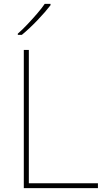

<svg xmlns="http://www.w3.org/2000/svg" viewBox="-20 -972 546 992"><path d="M103 0V-714H129V-25H486V0ZM241 -945Q215 -911 174 -868Q133 -825 93 -792H72V-798Q95 -818 121.5 -846Q148 -874 172.5 -902.5Q197 -931 211 -952H241Z"/></svg>

Font: Noto Sans Sinhala UI Thin
Style: Regular
Weight: 100
Designer: Jelle Bosma - Monotype Design Team
Foundry: Monotype Imaging Inc.
Version: Version 2.006; ttfautohint (v1.8.4.7-5d5b)